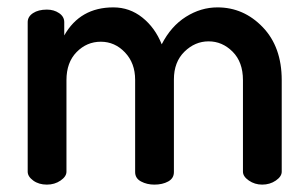

<svg xmlns="http://www.w3.org/2000/svg" viewBox="-20 -500 834 520"><path d="M346 -34V-284Q346 -329 318.5 -358Q291 -387 253 -387Q215 -387 187.5 -359Q160 -331 160 -283V-35Q160 -22 144 -11Q128 0 107 0Q85 0 70 -11Q55 -22 55 -35V-440Q55 -455 69.5 -464.5Q84 -474 107 -474Q126 -474 140 -464.5Q154 -455 154 -440V-404Q197 -480 287 -480Q331 -480 365.5 -452.5Q400 -425 418 -380Q443 -429 483.5 -454.5Q524 -480 569 -480Q640 -480 691.5 -426.5Q743 -373 743 -283V-35Q743 -22 727 -11Q711 0 690 0Q670 0 654 -11Q638 -22 638 -35V-283Q638 -332 610 -360Q582 -388 545 -388Q508 -388 479.5 -360Q451 -332 451 -285V-34Q451 -17 435.5 -8.5Q420 0 398 0Q378 0 362 -8.5Q346 -17 346 -34Z"/></svg>

Font: Dosis
Style: SemiBold
Weight: 600
Designer: Edgar Tolentino, Pablo Impallari, Igino Marini
Foundry: Edgar Tolentino, Pablo Impallari, Igino Marini
Version: Version 1.007